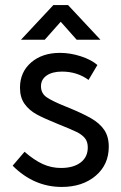

<svg xmlns="http://www.w3.org/2000/svg" viewBox="-20 -729 478 759"><path d="M30 -74 77 -129Q115 -96 149 -80.5Q183 -65 221 -65Q270 -65 298.5 -86.5Q327 -108 327 -146Q327 -169 315.5 -183Q304 -197 282.5 -207.5Q261 -218 211 -238Q156 -260 125.5 -276.5Q95 -293 77 -318.5Q59 -344 59 -382Q59 -444 103 -482Q147 -520 217 -520Q258 -520 299.5 -506.5Q341 -493 365 -472L330 -413Q285 -446 225 -446Q187 -446 164.5 -430.5Q142 -415 142 -388Q142 -360 164.5 -344.5Q187 -329 242 -307Q304 -282 339 -262Q374 -242 392 -215.5Q410 -189 410 -149Q410 -78 358 -34Q306 10 224 10Q114 10 30 -74ZM191 -709H249L377 -572H283L220 -643L157 -572H63Z"/></svg>

Font: Bellota
Style: Bold
Weight: 700
Designer: Kemie Guaida
Foundry: Kemie Guaida
Version: Version 4.001